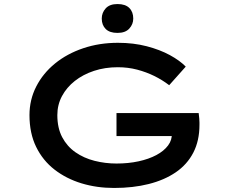

<svg xmlns="http://www.w3.org/2000/svg" viewBox="-20 -921 1127 951"><path d="M545 10Q459 10 383.5 -13Q308 -36 250 -81Q192 -126 159 -193.5Q126 -261 126 -351Q126 -427 159.5 -492.5Q193 -558 252.5 -606.5Q312 -655 392 -682Q472 -709 564 -709Q641 -709 706.5 -692Q772 -675 821.5 -648Q871 -621 900 -591L818 -499Q784 -525 744.5 -544.5Q705 -564 659.5 -576Q614 -588 563 -588Q500 -588 445.5 -570Q391 -552 350.5 -520Q310 -488 287 -445Q264 -402 264 -351Q264 -287 288 -241.5Q312 -196 353.5 -167Q395 -138 448 -124.5Q501 -111 557 -111Q616 -111 666.5 -122Q717 -133 754.5 -153Q792 -173 812.5 -200.5Q833 -228 831 -261L830 -276L849 -247H557V-361H964Q966 -346 967 -334Q968 -322 968 -314.5Q968 -307 968 -303Q968 -224 937.5 -165Q907 -106 850.5 -67.5Q794 -29 716.5 -9.5Q639 10 545 10ZM562 -758Q523 -758 503.5 -777.5Q484 -797 484 -829Q484 -858 503.5 -879.5Q523 -901 562 -901Q601 -901 620.5 -881.5Q640 -862 640 -829Q640 -801 620.5 -779.5Q601 -758 562 -758Z"/></svg>

Font: Lexend Zetta Medium
Style: Regular
Weight: 500
Designer: Bonnie Shaver-Troup, Thomas Jockin
Foundry: Lexend
Version: Version 1.007